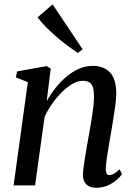

<svg xmlns="http://www.w3.org/2000/svg" viewBox="-20 -846 612 876"><path d="M193 -384.5Q211.5 -417.5 234.8 -446.5Q258 -475.5 285.2 -498Q312.5 -520.5 342 -533Q371.5 -545.5 403 -545.5Q453.5 -545.5 482 -515.2Q510.5 -485 510.5 -418.5Q510.5 -398 506.5 -368Q502.5 -338 497.2 -304.8Q492 -271.5 486.5 -240.5Q482 -212.5 476.5 -182Q471 -151.5 467.2 -124Q463.5 -96.5 462.5 -77.5Q462.5 -61.5 466.5 -54.2Q470.5 -47 478 -47Q487.5 -47 499 -53Q510.5 -59 525.5 -73.5L536.5 -51.5Q530 -41 513.8 -26.5Q497.5 -12 473.8 -0.8Q450 10.5 419 10.5Q399.5 10.5 385.8 3.5Q372 -3.5 365 -17.2Q358 -31 358.5 -51.5Q359 -64.5 361.5 -84Q364 -103.5 367.8 -127.2Q371.5 -151 376 -176Q380.5 -201 384.5 -224.5Q388.5 -248 393 -272.5Q397.5 -297 401 -321.2Q404.5 -345.5 406.8 -367.5Q409 -389.5 409 -407.5Q408.5 -433.5 403.5 -448.8Q398.5 -464 387 -470.8Q375.5 -477.5 356 -477.5Q336 -477.5 312 -464Q288 -450.5 264.2 -427.5Q240.5 -404.5 219.5 -375Q198.5 -345.5 183.5 -313L140 0H42L107 -471L52.5 -493L58 -520L192 -544.5L211.5 -533ZM335.5 -604.5Q315 -617.5 288.8 -637Q262.5 -656.5 236 -679.5Q209.5 -702.5 187.2 -725.2Q165 -748 151.5 -767L220 -826L357 -621Z"/></svg>

Font: Merriweather 72pt
Style: Italic
Weight: 400
Italic angle: -7.8°
Version: Version 2.101